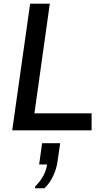

<svg xmlns="http://www.w3.org/2000/svg" viewBox="-20 -706 572 1040"><path d="M46.2 0 143.2 -686H249.8L166.5 -92.2H476.2V0ZM169.2 313.8 170.8 303.5Q197.8 277 214.4 246.5Q231 216 235 185H192L208.2 69.5H306L291.5 169.2Q286.2 207.8 268.5 246.1Q250.8 284.5 221 313.8Z"/></svg>

Font: Chivo Medium
Style: Italic
Weight: 500
Italic angle: -8.05°
Designer: Hector Gatti
Foundry: Omnibus-Type
Version: Version 2.002